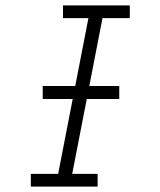

<svg xmlns="http://www.w3.org/2000/svg" viewBox="-20 -690 590 710"><path d="M341 0H94V-47H195L307 -623H213V-670H460V-623H359L247 -47H341ZM421 -324H138V-372H421Z"/></svg>

Font: Lode Dark Term
Style: Italic
Weight: 400
Italic angle: -11°
Monospace: yes
Designer: Belleve Invis
Foundry: Belleve Invis
Version: Version 29.2.0